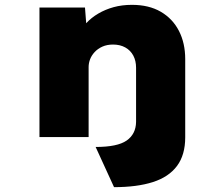

<svg xmlns="http://www.w3.org/2000/svg" viewBox="-20 -566 918 793"><path d="M451 207 375 41Q465 41 503 14.5Q541 -12 542 -62V-286Q542 -315 530.5 -336.5Q519 -358 497.5 -370Q476 -382 447 -382Q422 -382 403 -373.5Q384 -365 371 -351Q358 -337 352 -321Q346 -305 346 -289V0H143V-535H331L336 -470Q357 -493 386 -510Q415 -527 449.5 -536.5Q484 -546 525 -546Q595 -546 644 -517.5Q693 -489 719 -438.5Q745 -388 745 -322V1Q745 74 711 119.5Q677 165 611.5 186Q546 207 451 207Z"/></svg>

Font: Lexend Giga Black
Style: Regular
Weight: 900
Designer: Bonnie Shaver-Troup, Thomas Jockin
Foundry: Lexend
Version: Version 1.007